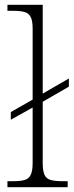

<svg xmlns="http://www.w3.org/2000/svg" viewBox="-20 -780 310 800"><path d="M11 0V-25H34Q65 -25 82.5 -30Q100 -35 108 -51.5Q116 -68 116 -101V-332L25 -281V-313L116 -365V-661Q116 -693 108 -709Q100 -725 82 -730Q64 -735 34 -735H11V-760H158V-390L267 -453V-419L158 -356V-101Q158 -68 165.5 -51.5Q173 -35 191.5 -30Q210 -25 240 -25H262V0Z"/></svg>

Font: Noto Serif Armenian ExtraLight
Style: Regular
Weight: 250
Version: Version 2.007